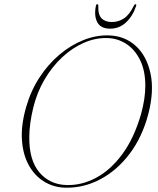

<svg xmlns="http://www.w3.org/2000/svg" viewBox="-20 -879 750 911"><path d="M496.5 -711Q571.5 -709 623.8 -661.5Q676 -614 694 -531Q712 -448 684 -339Q655 -228.5 594.8 -149Q534.5 -69.5 454.8 -27.8Q375 14 287.5 11.5Q232.5 9.5 188 -18.2Q143.5 -46 116 -96.2Q88.5 -146.5 84 -216.2Q79.5 -286 104 -371Q126 -448 167.2 -511.2Q208.5 -574.5 262.2 -619.8Q316 -665 376.2 -689Q436.5 -713 496.5 -711ZM296.5 -1Q368 1 436.5 -35.8Q505 -72.5 560.5 -147.8Q616 -223 649 -337Q670 -412 669.5 -474.5Q669 -545 644.5 -594.5Q620 -644 579.5 -670.5Q539 -697 489.5 -698.5Q433 -700 378 -676Q323 -652 275 -607.2Q227 -562.5 191.2 -501.5Q155.5 -440.5 138 -369Q128.5 -330 123.8 -295.2Q119 -260.5 119 -229.5Q117.5 -119.5 166.8 -61.2Q216 -3 296.5 -1ZM511 -774.5Q542.5 -774.5 568.8 -792.2Q595 -810 615 -852Q618.5 -859 623 -859Q628 -859 626 -851Q610.5 -803.5 578.5 -773.2Q546.5 -743 502.5 -743Q458 -743 441.8 -773.2Q425.5 -803.5 435 -851Q436 -859 441.5 -859Q446.5 -859 446.5 -852Q444.5 -810 461.8 -792.2Q479 -774.5 511 -774.5Z"/></svg>

Font: Fraunces 72pt S000 Thin
Style: Italic
Weight: 100
Italic angle: -16°
Version: Version 1.000; ttfautohint (v1.8.3)